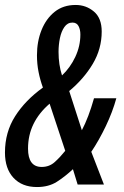

<svg xmlns="http://www.w3.org/2000/svg" viewBox="-25 -744 499 774"><path d="M124 10Q64 10 29.5 -27Q-5 -64 -5 -129Q-5 -211 36 -275.5Q77 -340 148 -391Q137 -421 130.5 -453.5Q124 -486 124 -521Q124 -577 142.5 -623Q161 -669 195.5 -696.5Q230 -724 280 -724Q322 -724 353.5 -697.5Q385 -671 385 -617Q385 -547 349 -486.5Q313 -426 254 -377L305 -219Q332 -270 354 -348H444Q429 -293 401.5 -235.5Q374 -178 343 -132L394 0H288L269 -62Q237 -32 204 -11Q171 10 124 10ZM225 -440Q258 -471 278.5 -514.5Q299 -558 299 -605Q299 -625 291.5 -639Q284 -653 267 -653Q247 -653 234.5 -635Q222 -617 216.5 -590Q211 -563 211 -535Q211 -483 225 -440ZM143 -71Q174 -71 196 -91Q218 -111 238 -136L175 -326Q132 -289 110 -244Q88 -199 88 -145Q88 -71 143 -71Z"/></svg>

Font: Noto Sans ExtraCondensed Medium
Style: Italic
Weight: 500
Width: 2
Italic angle: -12°
Designer: Monotype Design Team
Foundry: Monotype Imaging Inc.
Version: Version 2.013; ttfautohint (v1.8.4.7-5d5b)